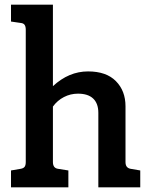

<svg xmlns="http://www.w3.org/2000/svg" viewBox="-20 -800 642 820"><path d="M579 -72V0H400V-318Q400 -358 378 -379Q356 -400 313 -400Q281 -400 253 -385.5Q225 -371 206 -345V-108Q206 -82 228 -79L272 -72V0H27V-72L68 -79Q80 -81 85 -87.5Q90 -94 90 -108V-673Q90 -687 85 -694Q80 -701 68 -702L27 -708V-780H206V-432Q274 -495 356 -495Q434 -495 475 -453.5Q516 -412 516 -346V-108Q516 -95 521.5 -88Q527 -81 538 -79Z"/></svg>

Font: Enriqueta SemiBold
Style: Regular
Weight: 600
Designer: Viviana Monsalve, Gustavo Ibarra
Foundry: 72Puntos
Version: Version 2.000